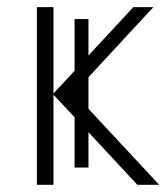

<svg xmlns="http://www.w3.org/2000/svg" viewBox="-20 -513 466 533"><path d="M187 -316.4V-460H225.6V-358.9L350.1 -493.2H405.8L225.6 -298.8V-210.9L421.9 0H361.3L225.6 -146V-47.9H187V-187.5L128.4 -250V0H82.5V-493.2H128.4V-253.4Z"/></svg>

Font: Bpm'online Open Sans Light
Style: Regular
Weight: 300
Foundry: Ascender Corporation
Version: Version 1.10